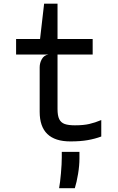

<svg xmlns="http://www.w3.org/2000/svg" viewBox="-20 -757 640 1038"><path d="M527.5 -108V-19Q494 -6.5 454.5 0.5Q415 7.5 360.5 7.5Q194.5 7.5 194.5 -152.5V-393Q194.5 -416.5 206 -437.2Q217.5 -458 241 -462H67V-546H196.5L218.5 -737H291V-546H481V-462H291V-167Q291 -132 300.2 -113Q309.5 -94 329.5 -86.8Q349.5 -79.5 385 -79.5Q431.5 -79.5 462.8 -86.8Q494 -94 527.5 -108ZM299.5 260.5Q305 231 309.5 179.8Q314 128.5 314 93.5V64H409.5V99.5Q409.5 138.5 402 183.5Q394.5 228.5 384.5 260.5Z"/></svg>

Font: SplineSansMono30
Style: Regular
Weight: 400
Designer: Eben Sorkin, Mirko Velimirovic
Foundry: Sorkin Type
Version: Version 1.000